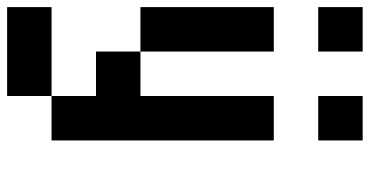

<svg xmlns="http://www.w3.org/2000/svg" viewBox="-270 -645 1040 540"><g transform="rotate(90 250.0 -375.0)"><path d="M0 125V0H250V125ZM0 -250V-625H125V-250ZM0 -750V-875H125V-750ZM125 -250H250V-625H375V0H250V-125H125ZM250 -750V-875H375V-750Z"/></g></svg>

Font: GalmuriMono7 Regular
Style: Regular
Weight: 400
Designer: Lee Minseo (quiple)
Version: Version 2.399;hotconv 1.1.1;makeotfexe 2.6.0 DEVELOPMENT